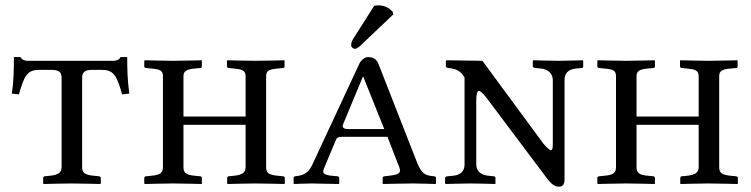

<svg xmlns="http://www.w3.org/2000/svg" viewBox="-20 -688 2818 720"><path d="M362 -426C405 -426 418 -406 438 -334L465 -337C458 -385 457 -430 457 -474H432C430 -468 421 -460 405 -460H84C68 -460 59 -468 57 -474H32C32 -430 32 -384 24 -337L51 -334C71 -406 83 -426 128 -426H173C202 -426 211 -417 211 -395V-61C211 -41 198 -32 168 -29L148 -27C144 -27 142 -24 142 -21V0L143 2C143 2 220 0 248 0C278 0 356 2 356 2L358 0V-21C358 -24 354 -27 351 -27L331 -29C300 -32 288 -39 288 -61V-394C288 -417 297 -426 325 -426Z M901 -61C901 -41 888 -32 858 -29L838 -27C834 -27 832 -24 832 -21V0L833 2C833 2 909 0 937 0C967 0 1046 2 1046 2L1048 0V-21C1048 -24 1045 -27 1041 -27L1021 -29C989 -32 978 -39 978 -61V-402C978 -422 988 -428 1021 -431L1041 -433C1045 -433 1047 -435 1047 -439V-460L1046 -462C1046 -462 966 -460 938 -460C907 -460 833 -462 833 -462L831 -460V-439C831 -435 834 -433 838 -433L858 -431C888 -428 901 -424 901 -402V-251H668V-402C668 -422 680 -428 710 -431L731 -433C735 -433 737 -435 737 -439V-460L736 -462C736 -462 656 -460 629 -460C598 -460 523 -462 523 -462L521 -460V-439C521 -435 524 -433 528 -433L548 -431C580 -428 591 -424 591 -402V-61C591 -41 582 -32 548 -29L528 -27C524 -27 521 -24 521 -21V0L523 2C523 2 601 0 629 0C659 0 736 2 736 2L737 0V-21C737 -24 734 -27 731 -27L710 -29C679 -32 668 -39 668 -61V-220H901Z M1240 -164C1242 -171 1249 -175 1262 -175H1433L1478 -59C1479 -55 1480 -51 1480 -48C1480 -35 1463 -32 1440 -29L1422 -27C1418 -27 1415 -24 1415 -21V0L1417 2C1417 2 1501 0 1529 0C1559 0 1612 2 1612 2L1615 0V-21C1615 -24 1614 -26 1607 -27C1574 -30 1562 -36 1545 -76L1399 -449C1392 -466 1380 -474 1359 -474C1350 -474 1334 -464 1327 -448L1151 -70C1134 -34 1112 -30 1087 -27C1084 -27 1081 -24 1081 -21V0L1083 2C1083 2 1128 0 1148 0C1167 0 1250 2 1250 2L1252 0V-21C1252 -24 1249 -27 1246 -27L1233 -28C1208 -30 1192 -33 1192 -46C1192 -49 1194 -54 1196 -59ZM1421 -204H1285C1265 -204 1265 -213 1265 -218L1341 -401H1342ZM1383 -666 1303 -540C1297 -530 1297 -523 1297 -517C1297 -511 1304 -505 1311 -505C1318 -505 1325 -510 1340 -525L1455 -634L1452 -645C1450 -646 1448 -648 1446 -650C1438 -657 1425 -668 1397 -668C1392 -668 1386 -667 1383 -666Z M2097 -388C2097 -410 2108 -428 2140 -431L2160 -433C2164 -433 2167 -435 2167 -438V-461L2164 -462C2164 -462 2106 -460 2075 -460C2048 -460 1980 -462 1980 -462L1978 -460V-438C1978 -435 1984 -433 1988 -433L2009 -431C2039 -428 2053 -408 2053 -388V-151C2053 -134 2052 -125 2046 -125C2041 -125 2032 -133 2018 -149L1789 -460L1654 -462L1652 -459V-439C1652 -435 1658 -433 1661 -433C1699 -430 1712 -415 1722 -397V-71C1722 -52 1713 -32 1679 -29L1659 -27C1655 -27 1649 -25 1649 -21V0L1652 2C1652 2 1718 0 1745 0C1776 0 1837 2 1837 2L1838 0V-21C1838 -25 1835 -27 1831 -27L1811 -29C1781 -32 1766 -49 1766 -71V-312C1766 -335 1770 -347 1776 -347C1781 -347 1790 -339 1803 -323L2038 -10C2053 6 2062 12 2077 12C2089 12 2097 5 2097 -15Z M2600 -61C2600 -41 2587 -32 2557 -29L2537 -27C2533 -27 2531 -24 2531 -21V0L2532 2C2532 2 2608 0 2636 0C2666 0 2745 2 2745 2L2747 0V-21C2747 -24 2744 -27 2740 -27L2720 -29C2688 -32 2677 -39 2677 -61V-402C2677 -422 2687 -428 2720 -431L2740 -433C2744 -433 2746 -435 2746 -439V-460L2745 -462C2745 -462 2665 -460 2637 -460C2606 -460 2532 -462 2532 -462L2530 -460V-439C2530 -435 2533 -433 2537 -433L2557 -431C2587 -428 2600 -424 2600 -402V-251H2367V-402C2367 -422 2379 -428 2409 -431L2430 -433C2434 -433 2436 -435 2436 -439V-460L2435 -462C2435 -462 2355 -460 2328 -460C2297 -460 2222 -462 2222 -462L2220 -460V-439C2220 -435 2223 -433 2227 -433L2247 -431C2279 -428 2290 -424 2290 -402V-61C2290 -41 2281 -32 2247 -29L2227 -27C2223 -27 2220 -24 2220 -21V0L2222 2C2222 2 2300 0 2328 0C2358 0 2435 2 2435 2L2436 0V-21C2436 -24 2433 -27 2430 -27L2409 -29C2378 -32 2367 -39 2367 -61V-220H2600Z"/></svg>

Font: Linux Libertine O C
Style: Regular
Weight: 400
Designer: Philipp H. Poll
Foundry: Philipp H. Poll
Version: Version 4.0.3